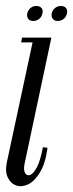

<svg xmlns="http://www.w3.org/2000/svg" viewBox="-31 -622 246 648"><path d="M82.4 -495H142.4L51.5 -67.2Q47.9 -48.6 53.6 -38.2Q59.2 -27.9 70.2 -31.3Q81.1 -34.8 93.2 -56.9Q105.2 -79.1 113.8 -125L129.4 -123.2Q122.4 -70.5 104 -40.4Q85.6 -10.2 64.1 0.1Q42.5 10.4 23.8 3.9Q5.1 -2.5 -4.7 -22.9Q-14.5 -43.2 -7.8 -74.6ZM40.4 -479 43.4 -495H92.4L89.4 -479ZM61 -577Q63.8 -588.1 72 -594.9Q80.2 -601.8 91.4 -601.8Q103.1 -601.8 109.1 -594.9Q115 -588.1 112.2 -577Q110.1 -565.5 101.4 -558.4Q92.6 -551.2 80.9 -551.2Q69.8 -551.2 64.3 -558.4Q58.9 -565.5 61 -577ZM143.6 -577Q146.4 -588.1 154.8 -594.9Q163.2 -601.8 174 -601.8Q186.1 -601.8 191.9 -594.9Q197.6 -588.1 194.9 -577Q192.8 -565.5 184.2 -558.4Q175.6 -551.2 163.5 -551.2Q152.8 -551.2 147.1 -558.4Q141.5 -565.5 143.6 -577Z"/></svg>

Font: Emberly Black
Style: Italic
Weight: 900
Italic angle: -12°
Designer: Rajesh Rajput
Foundry: Rajesh Rajput
Version: Version 1.000